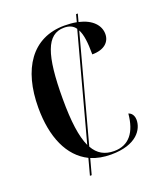

<svg xmlns="http://www.w3.org/2000/svg" viewBox="-152 -855 856 1027"><g transform="rotate(-20 275.5 -341.0)"><path d="M180 78H190L214 -11C247 3 284 10 326 10C473 10 517 -65 517 -118C517 -132 512 -157 487 -165C478 -62 433 -2 348 -2C295 -2 256 -23 230 -70L392 -672C408 -643 414 -596 414 -528C483 -528 517 -562 517 -607C517 -656 479 -699 404 -716L416 -760H406L395 -718C374 -722 351 -724 326 -724C141 -724 45 -577 45 -358C45 -191 99 -67 205 -15ZM184 -358C184 -608 221 -714 320 -714C349 -714 371 -705 385 -684L223 -82C196 -140 184 -230 184 -358Z"/></g></svg>

Font: Noto Serif Display ExtraCondensed
Style: Bold
Weight: 700
Width: 2
Designer: Monotype Design Team
Foundry: Monotype Imaging Inc.
Version: Version 2.009